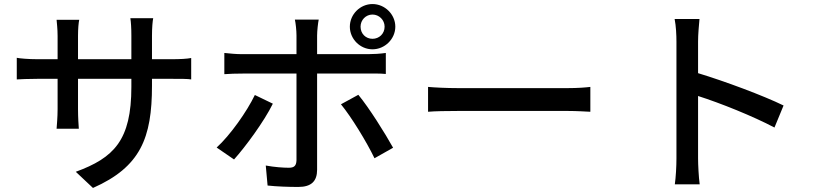

<svg xmlns="http://www.w3.org/2000/svg" viewBox="-20 -876 4040 950"><path d="M732 -583V-699C732 -739 735 -771 738 -786H625C628 -767 630 -738 630 -699V-583H366V-698C366 -735 369 -765 372 -778H260C261 -765 265 -733 265 -698V-583H167C120 -583 76 -587 63 -590V-483C79 -484 120 -486 167 -486H265V-336C265 -295 261 -254 260 -239H370C369 -254 366 -295 366 -336V-486H630V-446C630 -181 543 -95 355 -26L440 54C675 -50 732 -193 732 -452V-486H827C874 -486 910 -486 926 -483V-589C906 -585 873 -583 826 -583Z M1823 -632C1884 -632 1936 -683 1936 -744C1936 -805 1884 -856 1823 -856C1762 -856 1711 -805 1711 -744C1711 -683 1762 -632 1823 -632ZM1823 -804C1856 -804 1883 -777 1883 -744C1883 -709 1856 -684 1823 -684C1790 -684 1764 -709 1764 -744C1764 -777 1790 -804 1823 -804ZM1801 -512C1826 -512 1860 -513 1889 -510V-614C1862 -610 1827 -608 1800 -608H1549V-700C1549 -724 1554 -766 1557 -779H1439C1443 -763 1447 -724 1447 -701V-608H1179C1148 -608 1118 -611 1090 -614V-509C1117 -511 1147 -512 1180 -512H1447V-83C1446 -56 1436 -46 1409 -46C1382 -46 1338 -49 1295 -57L1304 42C1349 47 1408 49 1456 49C1521 49 1549 20 1549 -36V-512ZM1667 -360C1718 -298 1793 -176 1833 -93L1925 -145C1885 -217 1806 -343 1753 -407ZM1241 -406C1201 -323 1119 -207 1052 -146L1138 -87C1193 -148 1287 -275 1330 -363Z M2098 -323C2131 -326 2190 -327 2246 -327H2790C2834 -327 2878 -324 2901 -323V-446C2877 -443 2838 -440 2789 -440H2246C2190 -440 2130 -443 2098 -446Z M3857 -354C3757 -403 3566 -474 3434 -514V-670C3434 -705 3438 -749 3441 -782H3318C3325 -747 3327 -702 3327 -670V-92C3327 -53 3324 1 3319 36H3442C3437 1 3434 -63 3434 -92V-401C3544 -366 3706 -301 3812 -245Z"/></svg>

Font: Spoqa Han Sans Neo Medium
Style: Regular
Weight: 500
Designer: [Spoqa Han Sans Neo] Dong-huui Kim  Younghwa Kang  Yujin Lee  [Noto Sans] Ryoko NISHIZUKA  (kana & ideographs); Paul D. 
Foundry: Spoqa (http://www.spoqa-han-sans.com)
Version: Version 1.000